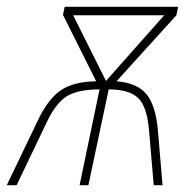

<svg xmlns="http://www.w3.org/2000/svg" viewBox="-65 -547 572 567"><path d="M151 -502H420L248 -308ZM-16 0 74 -188Q101 -244 133.5 -263.5Q166 -283 229 -283L170 0H196L256 -283Q316 -283 342.5 -258Q369 -233 375 -163L389 0H415L401 -166Q394 -237 367 -269.5Q340 -302 279 -307L456 -502L461 -527H126L121 -503L219 -307Q153 -306 115.5 -281Q78 -256 48 -194L-45 0Z"/></svg>

Font: Noto Sans Display SemiCondensed Thin
Style: Italic
Weight: 250
Width: 4
Designer: Monotype Design team
Foundry: Monotype Imaging Inc.
Version: 1.000